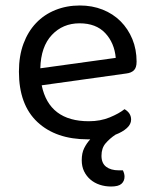

<svg xmlns="http://www.w3.org/2000/svg" viewBox="-20 -495 559 700"><path d="M132 -184Q159 -53 304 -53Q346 -53 380 -67Q414 -81 434 -97Q458 -83 458 -59Q458 -42 442.5 -28Q427 -14 401 -4Q380 10 365 27.5Q350 45 350 73Q350 100 367 113Q384 126 413 126H428Q434 138 434 149Q434 165 423 175Q412 185 385 185Q363 185 343.5 178.5Q324 172 309.5 159.5Q295 147 286.5 129.5Q278 112 278 89Q278 63 287 45Q296 27 309 13H300Q184 13 116.5 -50Q49 -113 49 -234Q49 -291 65.5 -335.5Q82 -380 111.5 -411Q141 -442 182 -458.5Q223 -475 271 -475Q316 -475 354 -460Q392 -445 419.5 -417.5Q447 -390 462.5 -352.5Q478 -315 478 -270Q478 -248 468 -238.5Q458 -229 440 -227ZM270 -410Q209 -410 169 -367.5Q129 -325 127 -246L402 -284Q397 -339 363.5 -374.5Q330 -410 270 -410Z"/></svg>

Font: Baloo Chettan 2
Style: Regular
Weight: 400
Designer: Maithili Shingre, Unnati Kotecha and Ek Type
Foundry: Ek Type
Version: Version 1.640;hotconv 1.0.111;makeotfexe 2.5.65597; ttfautoh